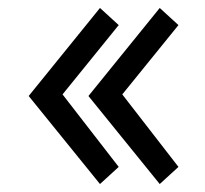

<svg xmlns="http://www.w3.org/2000/svg" viewBox="-20 -496 515 482"><path d="M287 -259 428 -433 381 -476 202 -255 381 -34 428 -77ZM137 -259 278 -433 231 -476 52 -255 231 -34 278 -77Z"/></svg>

Font: SpinnyJost Regular
Style: Regular
Weight: 400
Version: Version 3.710